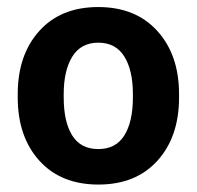

<svg xmlns="http://www.w3.org/2000/svg" viewBox="-20 -503 548 534"><path d="M157.2 -241.2V-231.9Q157.2 -164.1 180.9 -126.2Q204.6 -88.4 253.4 -88.4Q302.2 -88.4 325.9 -126.5Q349.6 -164.6 349.6 -231.9V-241.2Q349.6 -307.6 325.7 -345.9Q301.8 -384.3 253.4 -384.3Q205.1 -384.3 181.2 -345.7Q157.2 -307.1 157.2 -241.2ZM29.3 -231.9V-241.2Q29.3 -350.1 89.1 -416.7Q148.9 -483.4 253.2 -483.4Q357.4 -483.4 417.7 -416.7Q478 -350.1 478 -241.2V-231.9Q478 -122.6 418 -56.2Q357.9 10.3 253.7 10.3Q149.4 10.3 89.4 -56.2Q29.3 -122.6 29.3 -231.9Z"/></svg>

Font: Yantramanav
Style: Bold
Weight: 700
Version: Version 1.001;PS 1.0;hotconv 1.0.72;makeotf.lib2.5.5900; ttf